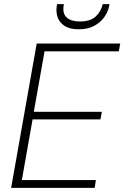

<svg xmlns="http://www.w3.org/2000/svg" viewBox="-20 -911 603 931"><path d="M34 0 158 -700H563L556 -662H196L144 -369H474L467 -332H138L86 -38H445L439 0ZM362 -769Q318 -769 293 -785.5Q268 -802 259.5 -827Q251 -852 255 -880L257 -891H290Q281 -850 301 -828.5Q321 -807 369 -807Q417 -807 443 -830Q469 -853 478 -891H511L509 -880Q503 -852 485 -827Q467 -802 436.5 -785.5Q406 -769 362 -769Z"/></svg>

Font: DM Sans 12pt ExtraLight
Style: Italic
Weight: 250
Italic angle: -10°
Version: Version 4.004;gftools[0.9.30]